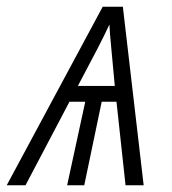

<svg xmlns="http://www.w3.org/2000/svg" viewBox="-67 -552 512 572"><path d="M259 -479Q260 -455 264 -414Q268 -373 275 -296H165Q206 -373 225 -410Q244 -447 259 -479ZM9 0 140 -249H187L133 0H184L236 -249H280L307 0H361L299 -532H239L-47 0Z"/></svg>

Font: Noto Sans UI SemiCondensed Light
Style: Italic
Weight: 300
Width: 4
Designer: Monotype Design Team
Foundry: Monotype Imaging Inc.
Version: 1.001